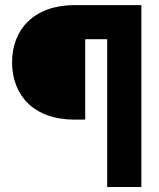

<svg xmlns="http://www.w3.org/2000/svg" viewBox="-20 -748 636 768"><path d="M408.7 0H545.4V-727.5H278.3C115.2 -727.5 28.3 -629.4 28.3 -499C28.3 -366.7 115.2 -269.5 278.3 -269.5H320.8V-591.3H408.7Z"/></svg>

Font: Raveo ExtraBold
Style: Regular
Weight: 800
Designer: Jakub Foglar, Rasmus Andersson (Inter)
Foundry: Jakubfoglar.com
Version: Version 1.100;Glyphs 3.2.3 (3260)